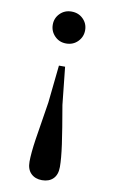

<svg xmlns="http://www.w3.org/2000/svg" viewBox="-87 -589 509 859"><g transform="rotate(10 167.5 -160.0)"><path d="M167 -543Q199 -543 220 -522Q241 -501 241 -471Q241 -441 220 -419.5Q199 -398 167 -398Q136 -398 115 -419.5Q94 -441 94 -471Q94 -501 115 -522Q136 -543 167 -543ZM167 223Q136 223 117 204.5Q98 186 98 151Q98 113 107.5 49Q117 -15 135 -124L153 -295H181L199 -124Q218 -15 227 49Q236 113 236 151Q236 186 217.5 204.5Q199 223 167 223Z"/></g></svg>

Font: Noto Serif JP ExtraLight SemiBold
Style: Regular
Weight: 600
Version: Version 2.003-H1;hotconv 1.1.1;makeotfexe 2.6.0